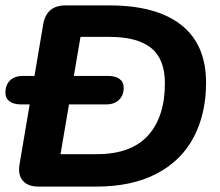

<svg xmlns="http://www.w3.org/2000/svg" viewBox="-25 -690 815 710"><path d="M47.3 -82.4 134.7 -599.8Q146.9 -670 217.1 -670H379.7Q552.6 -670 644.7 -598.1Q736.8 -526.2 737 -384.3Q737 -269.5 691.4 -182.7Q645.8 -95.8 554.4 -47.9Q463 0 331.4 0H117.5Q78 0 59.3 -21.9Q40.5 -43.7 47.3 -82.4ZM584.8 -382.1Q584.8 -471.2 534.1 -512.4Q483.3 -553.6 379.7 -553.6H272.7L198.8 -119.9H333.4Q459.6 -119.9 522.2 -188.8Q584.8 -257.7 584.8 -382.1ZM-4.9 -347Q-4.9 -376.6 12.5 -393Q29.8 -409.3 60.1 -409.3H374.3Q402 -409.3 417.2 -397.9Q432.5 -386.5 432.5 -366.3Q432.5 -337.3 415.1 -320.6Q397.8 -303.9 367.5 -303.9H53.3Q25.6 -303.9 10.3 -315.1Q-4.9 -326.3 -4.9 -347Z"/></svg>

Font: SN Pro Thin
Style: Italic
Weight: 200
Italic angle: -9°
Designer: Tobias Whetton
Foundry: Supernotes
Version: Version 1.003;Glyphs 3.3 (3324)